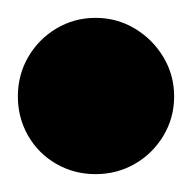

<svg xmlns="http://www.w3.org/2000/svg" viewBox="-57 -378 215 215"><path d="M-37 -270Q-37 -246 -25.5 -226Q-14 -206 6 -194.5Q26 -183 50 -183Q74 -183 94 -194.5Q114 -206 126 -226Q138 -246 138 -270Q138 -294 126 -314Q114 -334 94 -346Q74 -358 50 -358Q26 -358 6 -346Q-14 -334 -25.5 -314Q-37 -294 -37 -270Z"/></svg>

Font: Linefont
Style: Bold
Weight: 700
Monospace: yes
Version: Version 3.002;gftools[0.9.33]